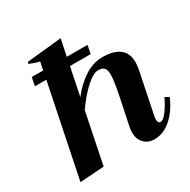

<svg xmlns="http://www.w3.org/2000/svg" viewBox="-160 -857 1011 1020"><g transform="rotate(-30 346.0 -347.5)"><path d="M686 -145Q658 -78 610 -34Q562 10 503 10Q467 10 442.5 -14.5Q418 -39 418 -82Q418 -96 421 -112L454 -270Q474 -365 474 -404Q474 -434 463 -446Q452 -458 427 -458Q397 -458 352 -417.5Q307 -377 260 -310L197 0L49 10L164 -552H94L104 -603H174L184 -652Q152 -660 124 -672L126 -683L340 -705L319 -603H446L436 -552H309L274 -381Q315 -435 368.5 -471Q422 -507 482 -507Q549 -507 585 -479.5Q621 -452 621 -396Q621 -378 616 -351L566 -106Q562 -86 562 -78Q562 -54 578 -54Q595 -54 619 -86.5Q643 -119 661 -158Z"/></g></svg>

Font: Trirong
Style: Bold Italic
Weight: 700
Italic angle: -12°
Designer: Katatrad Team
Foundry: CadsonDemak
Version: Version 1.001